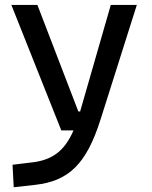

<svg xmlns="http://www.w3.org/2000/svg" viewBox="-20 -538 626 792"><path d="M36.6 234.4 124.5 224.6C263.2 209 336.4 139.6 395 -45.9L544.4 -517.6H437L310.5 -78.1H303.2L134.3 -517.6H26.9L232.9 0H283.2C246.1 85.4 195.3 122.1 112.8 131.8L31.7 141.6Z"/></svg>

Font: Cascadia Code PL
Style: Regular
Weight: 400
Monospace: yes
Designer: Aaron Bell
Foundry: Saja Typeworks
Version: Version 2404.023